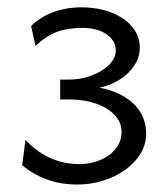

<svg xmlns="http://www.w3.org/2000/svg" viewBox="-20 -823 450 519"><path d="M166.5 -607.9Q192.4 -607.9 215.1 -614.7Q237.8 -621.6 255.1 -632.3Q272.5 -643.1 282.7 -657Q293 -670.9 293 -686Q293 -702.1 284.9 -713.6Q276.9 -725.1 264.2 -732.9Q251.5 -740.7 235.6 -744.1Q219.7 -747.6 204.1 -747.6Q184.1 -747.6 167 -745.1Q149.9 -742.7 134.5 -737.1Q119.1 -731.4 104.7 -721.9Q90.3 -712.4 76.2 -698.7L64 -752.4Q74.2 -763.2 88.9 -772.7Q103.5 -782.2 121.1 -789.1Q138.7 -795.9 158.9 -799.6Q179.2 -803.2 200.7 -803.2Q232.4 -803.2 261 -795.7Q289.6 -788.1 311 -773.9Q332.5 -759.8 345.2 -739.5Q357.9 -719.2 357.9 -693.8Q357.9 -671.9 347.7 -653.6Q337.4 -635.3 321.5 -621.3Q305.7 -607.4 286.1 -598.4Q266.6 -589.4 248.5 -585.9Q260.3 -584 274.7 -579.8Q289.1 -575.7 303 -568.8Q316.9 -562 329.8 -552.2Q342.8 -542.5 353 -529.1Q363.3 -515.6 369.1 -498.8Q375 -481.9 375 -460.4Q375 -432.6 359.9 -407.7Q344.7 -382.8 319.1 -364.3Q293.5 -345.7 259.5 -335Q225.6 -324.2 189 -324.2Q143.1 -324.2 105 -338.6Q66.9 -353 40 -376.5L48.8 -444.8Q62.5 -430.2 78.6 -418Q94.7 -405.8 113 -397.2Q131.3 -388.7 151.9 -384Q172.4 -379.4 195.8 -379.4Q214.8 -379.4 235.1 -385Q255.4 -390.6 271.5 -401.4Q287.6 -412.1 298.1 -428.5Q308.6 -444.8 308.6 -466.8Q308.6 -486.3 297.6 -502.4Q286.6 -518.6 267.6 -530Q248.5 -541.5 222.7 -547.9Q196.8 -554.2 166.5 -554.2H142.6V-607.9Z"/></svg>

Font: Andika Viet
Style: Regular
Weight: 400
Designer: Victor Gaultney, Annie Olsen, Julie Remington, Don Collingsworth, Eric Hays, Becca Hirsbrunner
Foundry: SIL International
Version: Version 5.000